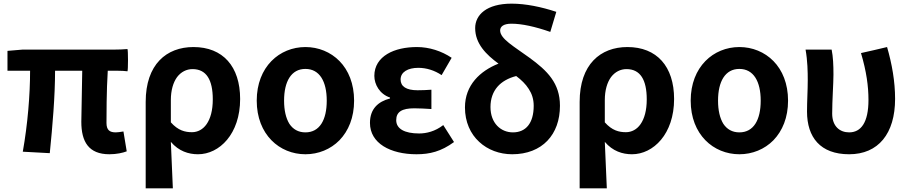

<svg xmlns="http://www.w3.org/2000/svg" viewBox="-20 -832 4981 1053"><path d="M535 -560H391H104L21 -553V-444H145C145 -312 132 -152 105 0L253 8C268 -141 282 -303 282 -444H431C430 -342 426 -204 426 -164C426 -55 466 14 580 14C620 14 654 6 675 -2L657 -111C639 -108 625 -106 615 -106C582 -106 564 -118 564 -158C564 -191 564 -337 571 -444H625C643 -444 666 -443 679 -441C683 -444 683 -560 679 -563C655 -561 631 -560 607 -560H535Z M779 -36V201H853H928C924 114 921 36 917 -54C960 -3 1014 14 1066 14C1183 14 1297 -97 1297 -289C1297 -468 1202 -574 1041 -574C893 -574 779 -479 779 -273ZM951 -409C973 -438 1003 -453 1036 -453C1112 -453 1147 -394 1147 -287C1147 -226 1134 -181 1113 -151C1093 -122 1064 -107 1033 -107C995 -107 957 -116 917 -161V-283C917 -337 930 -380 951 -409Z M1842 -497C1793 -547 1726 -574 1655 -574C1513 -574 1388 -466 1388 -280C1388 -94 1513 14 1655 14C1726 14 1793 -13 1842 -63C1891 -114 1922 -187 1922 -280C1922 -373 1891 -447 1842 -497ZM1567 -406C1587 -437 1616 -454 1655 -454C1733 -454 1772 -385 1772 -280C1772 -174 1733 -106 1655 -106C1616 -106 1587 -123 1567 -153C1548 -184 1538 -227 1538 -280C1538 -333 1548 -376 1567 -406Z M2104 -536C2061 -510 2033 -470 2033 -416C2033 -369 2062 -316 2119 -297V-292C2054 -275 2009 -235 2009 -158C2009 -102 2037 -59 2083 -30C2129 -1 2193 14 2264 14C2337 14 2399 -1 2470 -53L2411 -146C2366 -111 2318 -100 2279 -100C2198 -100 2153 -126 2153 -173C2153 -219 2185 -238 2252 -238C2282 -238 2313 -236 2346 -234V-340C2320 -338 2293 -337 2270 -337C2208 -337 2177 -358 2177 -396C2177 -437 2217 -460 2274 -460C2319 -460 2363 -446 2402 -420L2457 -515C2402 -552 2334 -574 2267 -574C2205 -574 2147 -562 2104 -536Z M2608 -54C2655 -10 2720 14 2789 14C2871 14 2937 -13 2982 -60C3027 -107 3051 -173 3051 -252C3051 -376 2982 -444 2883 -516C2798 -578 2723 -619 2723 -665C2723 -686 2741 -702 2785 -702C2842 -702 2915 -686 2998 -657L3031 -767C2950 -794 2863 -812 2786 -812C2648 -812 2586 -750 2586 -678C2586 -592 2647 -532 2714 -483C2613 -443 2530 -365 2530 -243C2530 -163 2560 -98 2608 -54ZM2880 -344C2897 -318 2907 -288 2907 -252C2907 -155 2863 -106 2793 -106C2727 -106 2670 -156 2670 -245C2670 -291 2684 -328 2708 -356C2732 -384 2768 -404 2811 -415C2839 -394 2863 -371 2880 -344Z M3159 -36V201H3233H3308C3304 114 3301 36 3297 -54C3340 -3 3394 14 3446 14C3563 14 3677 -97 3677 -289C3677 -468 3582 -574 3421 -574C3273 -574 3159 -479 3159 -273ZM3331 -409C3353 -438 3383 -453 3416 -453C3492 -453 3527 -394 3527 -287C3527 -226 3514 -181 3493 -151C3473 -122 3444 -107 3413 -107C3375 -107 3337 -116 3297 -161V-283C3297 -337 3310 -380 3331 -409Z M4222 -497C4173 -547 4106 -574 4035 -574C3893 -574 3768 -466 3768 -280C3768 -94 3893 14 4035 14C4106 14 4173 -13 4222 -63C4271 -114 4302 -187 4302 -280C4302 -373 4271 -447 4222 -497ZM3947 -406C3967 -437 3996 -454 4035 -454C4113 -454 4152 -385 4152 -280C4152 -174 4113 -106 4035 -106C3996 -106 3967 -123 3947 -153C3928 -184 3918 -227 3918 -280C3918 -333 3928 -376 3947 -406Z M4773 -557 4702 -541C4732 -440 4743 -359 4743 -284C4743 -160 4702 -106 4637 -106C4586 -106 4544 -139 4544 -209C4544 -282 4551 -373 4551 -423C4551 -475 4549 -521 4541 -560H4469H4398C4409 -499 4410 -437 4410 -393C4410 -335 4406 -278 4406 -220C4406 -79 4479 14 4637 14C4797 14 4889 -99 4889 -290C4889 -385 4872 -481 4845 -574Z"/></svg>

Font: GenSekiGothic2 TW B
Style: Regular
Weight: 700
Version: Version 2.100;PS 2.1;hotconv 16.6.51;makeotf.lib2.5.65220 DE